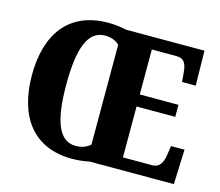

<svg xmlns="http://www.w3.org/2000/svg" viewBox="-104 -859 1147 1002"><g transform="rotate(15 470.0 -357.5)"><path d="M363 10C393 10 429 6 456 0H911L918 -188H845L838 -140C832 -95 814 -66 777 -66H618V-341H827V-406H618V-649H750C792 -649 806 -626 810 -574L814 -526H888L885 -714H460C432 -721 395 -725 364 -725C151 -725 48 -580 48 -359C48 -137 151 10 363 10ZM363 -60C269 -60 234 -170 234 -358C234 -546 269 -656 364 -656C400 -656 425 -644 442 -627V-88C421 -70 398 -60 363 -60Z"/></g></svg>

Font: Noto Serif Armenian Condensed Black
Style: Regular
Weight: 900
Width: 3
Designer: Monotype Design Team
Foundry: Monotype Imaging Inc.
Version: Version 2.008